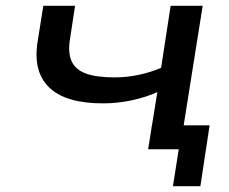

<svg xmlns="http://www.w3.org/2000/svg" viewBox="-20 -517 793 665"><path d="M579 128 599 0H494L506 -83H706L674 128ZM493 0 525 -198Q485 -180 436 -169.5Q387 -159 337 -159Q208 -159 151 -213.5Q94 -268 110 -371L130 -497H240L222 -379Q215 -333 228.5 -304Q242 -275 278.5 -262Q315 -249 377 -249Q419 -249 459.5 -257.5Q500 -266 538 -282L571 -497H682L603 0Z"/></svg>

Font: Nunito Sans 7pt Expanded Medium
Style: Italic
Weight: 500
Width: 7
Italic angle: -9°
Designer: Vernon Adams
Foundry: Vernon Adams
Version: Version 3.101;gftools[0.9.27]